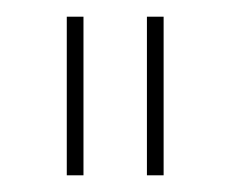

<svg xmlns="http://www.w3.org/2000/svg" viewBox="-20 -719 276 230"><path d="M60 -699H80V-509H60ZM156 -699H176V-509H156Z"/></svg>

Font: TypoPRO Montserrat
Style: Regular
Weight: 250
Designer: Julieta Ulanovsky
Foundry: Julieta Ulanovsky
Version: Version 6.001